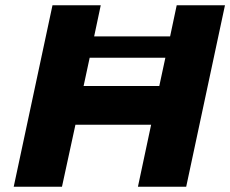

<svg xmlns="http://www.w3.org/2000/svg" viewBox="-20 -708 873 728"><path d="M32 0 179 -688H362L337 -570H625L650 -688H833L686 0H503L553 -235H266L215 0ZM297 -382H584L607 -489H320Z"/></svg>

Font: Saira Expanded
Style: Bold Italic
Weight: 700
Width: 7
Italic angle: -12°
Designer: Hector Gatti with collaboration of the Omnibus-Type team
Foundry: Omnibus-Type
Version: Version 1.101